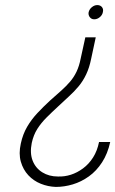

<svg xmlns="http://www.w3.org/2000/svg" viewBox="-20 -721 454 756"><path d="M414 -162H370Q363 -127 346.5 -101Q330 -75 307 -58Q284 -41 259 -33Q234 -25 208 -26Q173 -26 146.5 -42.5Q120 -59 108.5 -88.5Q97 -118 105 -158Q112 -190 127 -213.5Q142 -237 163 -258Q184 -279 209 -302Q231 -323 251.5 -341.5Q272 -360 289.5 -381Q307 -402 319.5 -428.5Q332 -455 339 -490L357 -574H316L298 -492Q292 -461 281.5 -439Q271 -417 256 -399.5Q241 -382 221.5 -364.5Q202 -347 177 -325Q151 -301 127.5 -276Q104 -251 87 -222Q70 -193 62 -156Q53 -116 62 -84.5Q71 -53 91.5 -31Q112 -9 140.5 2.5Q169 14 200 15Q233 15 266.5 5Q300 -5 330 -26.5Q360 -48 382 -82Q404 -116 414 -162ZM363 -701Q352 -701 342 -693Q332 -685 329 -673Q327 -662 333.5 -653.5Q340 -645 351 -645Q363 -645 373 -653.5Q383 -662 385 -673Q388 -685 381.5 -693Q375 -701 363 -701Z"/></svg>

Font: Advent Pro Light
Style: Italic
Weight: 300
Italic angle: -12°
Version: Version 3.000